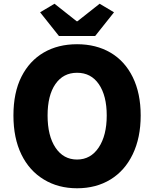

<svg xmlns="http://www.w3.org/2000/svg" viewBox="-20 -995 826 1029"><path d="M215 -33Q137 -80 94.5 -167.5Q52 -255 52 -376Q52 -499 95 -584Q138 -669 214.5 -713.5Q291 -758 393 -758Q495 -758 572 -713Q649 -668 691.5 -581.5Q734 -495 734 -376Q734 -257 691.5 -168.5Q649 -80 572 -33Q495 14 393 14Q292 14 215 -33ZM552 -376Q552 -482 510 -543.5Q468 -605 393 -605Q319 -605 277 -544.5Q235 -484 235 -376Q235 -267 277.5 -203.5Q320 -140 393 -140Q466 -140 509 -204.5Q552 -269 552 -376ZM195 -929 272 -975 391 -881H395L514 -975L591 -929L490 -802H296Z"/></svg>

Font: Merged Yaku Han JP Black
Style: Regular
Weight: 900
Designer: Ryoko NISHIZUKA 西塚涼子 (kana, bopomofo & ideographs); Paul D. Hunt (Latin, Greek & Cyrillic); Sandoll Communications 산돌커뮤니
Foundry: Adobe
Version: Version 2.004